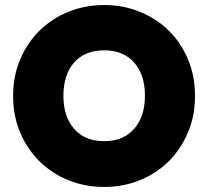

<svg xmlns="http://www.w3.org/2000/svg" viewBox="-20 -736 827 763"><path d="M755 -355Q755 -275 726.5 -208.5Q698 -142 649.5 -94Q601 -46 535 -19.5Q469 7 394 7Q319 7 253 -19.5Q187 -46 138 -94Q89 -142 60.5 -208.5Q32 -275 32 -355Q32 -434 60.5 -500.5Q89 -567 138 -615Q187 -663 253 -689.5Q319 -716 394 -716Q469 -716 535 -689.5Q601 -663 650 -615Q699 -567 727 -500.5Q755 -434 755 -355ZM232 -355Q232 -273 274.5 -224Q317 -175 394 -175Q470 -175 513 -224Q556 -273 556 -355Q556 -439 513 -487.5Q470 -536 394 -536Q317 -536 274.5 -487.5Q232 -439 232 -355Z"/></svg>

Font: SVN-Poppins ExtraBold
Style: Regular
Weight: 800
Designer: Ninad Kale (Devanagari), Jonny Pinhorn (Latin)
Foundry: Indian Type Foundry
Version: Version 3.002 2017; ttfautohint (v1.8.3)